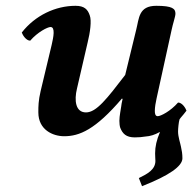

<svg xmlns="http://www.w3.org/2000/svg" viewBox="-20 -450 662 661"><path d="M240 -430C171 -430 101 -397 55 -338C58 -329 70 -310 84 -310C110 -340 144 -357 154 -357C171 -357 164 -322 158 -296L120 -137C112 -103 112 -83 112 -65C112 -64 112 -64 112 -63C112 -3 162 19 201 19C253 19 308 -3 400 -111L402 -109C393 -67 399 -94 399 -94C396 -73 391 -51 391 -34C391 -25 392 -16 394 -10C402 10 414 23 444 23C457 23 469 22 481 20C497 19 513 14 529 5C530 5 531 5 531 4C519 32 514 55 514 78C514 90 515 98 515 104C515 134 487 149 458 163L469 191C563 154 608 122 608 95C608 80 606 68 603 55C601 44 593 21 593 3C593 -7 595 -29 598 -39C604 -48 606 -48 622 -69C619 -78 607 -97 593 -97C567 -67 533 -50 523 -50C515 -50 513 -58 513 -68C513 -81 516 -97 519 -111L571 -348C575 -368 584 -393 584 -403C584 -420 574 -430 518 -430C457 -430 459 -387 449 -348L411 -192C348 -110 312 -63 276 -63C240 -63 235 -104 245 -145L282 -305C290 -337 296 -379 289 -397C282 -418 270 -430 240 -430Z"/></svg>

Font: Libertinus Serif
Style: Bold Italic
Weight: 700
Italic angle: -12°
Designer: Philipp H. Poll, Khaled Hosny
Foundry: Caleb Maclennan
Version: Version 7.050;RELEASE